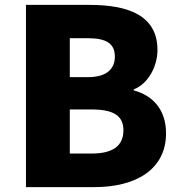

<svg xmlns="http://www.w3.org/2000/svg" viewBox="-20 -764 735 784"><path d="M86 0H367C529 0 658 -68 658 -220C658 -319 601 -375 526 -395V-399C586 -422 623 -494 623 -560C623 -703 500 -744 346 -744H86ZM265 -449V-608H339C414 -608 449 -586 449 -533C449 -482 415 -449 339 -449ZM265 -137V-317H354C441 -317 484 -293 484 -232C484 -168 440 -137 354 -137Z"/></svg>

Font: Noto Sans CJK KR Black
Style: Regular
Weight: 900
Designer: Ryoko NISHIZUKA (kana & ideographs); Paul D. Hunt (Latin, Greek & Cyrillic); Wenlong ZHANG (bopomofo); Sandoll Communica
Foundry: Adobe Systems Incorporated
Version: Version 1.004;PS 1.004;hotconv 1.0.82;makeotf.lib2.5.63406